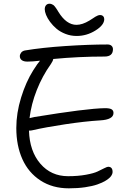

<svg xmlns="http://www.w3.org/2000/svg" viewBox="-20 -983 694 1035"><path d="M393.1 -789.1Q361.3 -789.1 332.8 -800.3Q304.2 -811.5 284.4 -828.4Q264.6 -845.2 250 -865Q235.4 -884.8 228.3 -902.6Q221.2 -920.4 221.2 -933.1Q221.2 -946.3 228 -954.6Q234.9 -962.9 247.1 -962.9Q252.9 -962.9 258.3 -960.7Q263.7 -958.5 267.3 -956.1Q271 -953.6 275.6 -947.8Q280.3 -941.9 282.2 -939Q284.2 -936 289.1 -928.5Q293.9 -920.9 294.9 -918.9Q337.9 -849.1 392.1 -849.1Q423.8 -849.1 461.9 -872.1Q467.8 -875.5 478 -882.3Q488.3 -889.2 493.7 -892.6Q499 -896 506.1 -898.9Q513.2 -901.9 519 -901.9Q530.3 -901.9 536.1 -895.5Q542 -889.2 542 -879.9Q542 -848.1 494.6 -818.6Q447.3 -789.1 393.1 -789.1ZM154.8 -280.8Q147.9 -278.8 136.2 -278.8Q139.6 -168 197.5 -100.6Q255.4 -33.2 347.2 -33.2Q400.4 -33.2 443.1 -41Q485.8 -48.8 506.1 -58.6Q526.4 -68.4 542 -76.2Q557.6 -84 563 -84Q586.9 -84 586.9 -56.2Q586.9 -45.4 578.4 -33.4Q569.8 -21.5 550.8 -9.8Q531.7 2 505.1 11.2Q478.5 20.5 438.5 26.4Q398.4 32.2 351.1 32.2Q263.2 32.2 198.2 -10Q133.3 -52.2 100.6 -125.2Q67.9 -198.2 67.9 -293Q67.9 -373.5 93.8 -457.3Q119.6 -541 159.2 -604Q184.6 -644 195.8 -655.8Q154.3 -650.9 127.9 -650.9Q107.9 -650.9 97.4 -658.7Q86.9 -666.5 86.9 -680.2Q86.9 -689.9 93.8 -699Q100.6 -708 113.8 -710.9Q208 -726.6 333.7 -734.9Q459.5 -743.2 560.1 -743.2Q573.7 -743.2 581.3 -736.1Q588.9 -729 588.9 -717.8Q588.9 -678.2 543.9 -678.2Q404.3 -678.2 267.1 -665Q265.6 -654.3 253.9 -637.2Q208 -572.8 178.2 -497.3Q148.4 -421.9 139.2 -346.2Q143.1 -347.7 165 -352.1Q446.8 -398.4 545.9 -399.9Q571.8 -399.9 581.8 -393.6Q591.8 -387.2 591.8 -374Q591.8 -337.9 519 -334Q438 -329.1 331.1 -313Q224.1 -296.9 154.8 -280.8Z"/></svg>

Font: Shantell Sans Irregular
Style: Regular
Weight: 300
Designer: Stephen Nixon, Anya Danilova, Shantell Martin
Foundry: Arrow Type
Version: Version 1.006;[9816181b4]